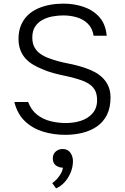

<svg xmlns="http://www.w3.org/2000/svg" viewBox="-20 -735 689 1058"><path d="M340 8Q275 8 217.5 -9.5Q160 -27 118 -66.5Q76 -106 59 -173H135Q152 -128 185 -102.5Q218 -77 259.5 -67Q301 -57 343 -57Q387 -57 426 -69.5Q465 -82 490 -110.5Q515 -139 515 -183Q515 -219 501.5 -241Q488 -263 464 -276.5Q440 -290 409 -299Q378 -309 343.5 -316Q309 -323 275.5 -332Q242 -341 213 -354Q188 -364 164.5 -377.5Q141 -391 122.5 -410.5Q104 -430 93 -457.5Q82 -485 82 -521Q82 -564 96 -596.5Q110 -629 133.5 -651.5Q157 -674 188.5 -688Q220 -702 256 -708.5Q292 -715 329 -715Q388 -715 440 -697.5Q492 -680 527 -641.5Q562 -603 568 -538H496Q489 -580 464 -604.5Q439 -629 403.5 -639.5Q368 -650 329 -650Q300 -650 269.5 -644.5Q239 -639 213.5 -625Q188 -611 173 -587.5Q158 -564 158 -528Q158 -496 170.5 -473.5Q183 -451 205 -436.5Q227 -422 253 -413Q299 -396 351.5 -386Q404 -376 451 -360Q481 -350 506.5 -335.5Q532 -321 550.5 -301Q569 -281 579 -255.5Q589 -230 589 -198Q589 -141 569 -101.5Q549 -62 514 -38Q479 -14 434 -3Q389 8 340 8ZM289 303 268 274Q281 265 293 252Q305 239 314.5 223Q324 207 327 189Q305 189 288 176.5Q271 164 271 138Q271 114 287 100Q303 86 325 86Q354 86 368.5 107.5Q383 129 382 157Q381 188 368.5 217.5Q356 247 335.5 269.5Q315 292 289 303Z"/></svg>

Font: Onest Light
Style: Regular
Weight: 300
Designer: Dmitri Voloshin, Andrey Kudryavtsev
Foundry: Dmitri Voloshin, Andrey Kudryavtsev
Version: Version 1.000;gftools[0.9.33]